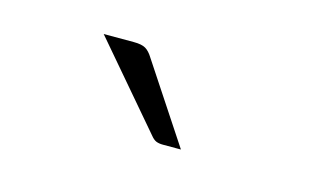

<svg xmlns="http://www.w3.org/2000/svg" viewBox="-35 -790 470 283"><g transform="rotate(15 200.0 -648.5)"><path d="M143 -715.5Q155 -715.5 161 -712Q167 -708.5 172.5 -699.5L251 -580.5H223.5Q217.5 -580.5 213.2 -582.2Q209 -584 205 -589L97 -715.5Z"/></g></svg>

Font: Lato Light
Style: Regular
Weight: 300
Designer: Lukasz Dziedzic
Foundry: tyPoland Lukasz Dziedzic
Version: Version 2.007; 2014-02-27